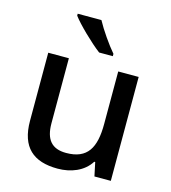

<svg xmlns="http://www.w3.org/2000/svg" viewBox="-114 -925 858 962"><g transform="rotate(15 315.0 -444.0)"><path d="M293 -832H170V-822C197 -785 276 -708 324 -672H395V-684C363 -721 317 -787 293 -832ZM547 -605H441V-332C441 -210 405 -143 294 -143C219 -143 185 -184 185 -268V-605H78V-252C78 -115 147 -56 273 -56C341 -56 407 -81 442 -137H447L462 -66H547Z"/></g></svg>

Font: Noto Sans Malayalam UI Medium
Style: Regular
Weight: 500
Designer: Jelle Bosma - Monotype Design Team
Foundry: Monotype Imaging Inc.
Version: Version 2.104